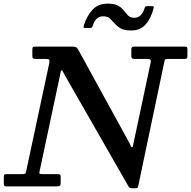

<svg xmlns="http://www.w3.org/2000/svg" viewBox="-62 -1000 1025 1030"><path d="M180 -684H131Q119.5 -684 115.5 -686.5Q111.5 -689 111.5 -700V-734.5Q111.5 -744.5 115 -747.2Q118.5 -750 128 -750H322.5Q339.5 -750 345.8 -746.8Q352 -743.5 358 -733L630 -237Q636.5 -226 638.8 -218.2Q641 -210.5 646 -210.5Q650 -210.5 651.2 -216.8Q652.5 -223 655.5 -237.5L746.5 -666Q748.5 -677 743.8 -680.5Q739 -684 726 -684H661.5Q648.5 -684 645.5 -687.8Q642.5 -691.5 642.5 -705V-733Q642.5 -744 646.2 -747Q650 -750 660.5 -750H927.5Q938.5 -750 941 -746.5Q943.5 -743 943.5 -732V-701Q943.5 -690.5 940.5 -687.2Q937.5 -684 926.5 -684H840.5Q827 -684 824.5 -681.5Q822 -679 819.5 -668L679.5 -2Q678 4.5 675.8 7.2Q673.5 10 665 10H648.5Q639 10 634.5 7.2Q630 4.5 626.5 -1.5L284.5 -598.5Q278 -609.5 275.2 -616Q272.5 -622.5 269 -622.5Q264.5 -622.5 263.8 -616Q263 -609.5 260 -596L150.5 -82Q147.5 -69.5 150.8 -67.8Q154 -66 168.5 -66H244.5Q254 -66 258.8 -63.8Q263.5 -61.5 263.5 -52V-20Q263.5 -6 258.5 -3Q253.5 0 240.5 0H-25.5Q-35 0 -38.2 -2.5Q-41.5 -5 -41.5 -14V-48Q-41.5 -59 -39 -62.5Q-36.5 -66 -26 -66H59.5Q72 -66 74 -69Q76 -72 78.5 -82L202 -660Q205 -675 202 -679.5Q199 -684 180 -684ZM641.5 -836.5Q604 -836.5 584.5 -848.2Q565 -860 552 -875.5Q541 -887.5 528.2 -900Q515.5 -912.5 490.5 -912.5Q449.5 -912.5 434 -857Q431 -850 421.5 -850H395Q386.5 -850 386.2 -853.8Q386 -857.5 388 -865Q403 -912.5 433 -946.5Q463 -980.5 516 -980.5Q554 -980.5 573.2 -968.8Q592.5 -957 604 -941.5Q613.5 -929.5 625 -917Q636.5 -904.5 658.5 -904.5Q697.5 -904.5 713.5 -956Q715.5 -962 718 -964.5Q720.5 -967 727.5 -967H755Q761.5 -967 762.5 -964.5Q763.5 -962 762 -956Q748 -900.5 719 -868.5Q690 -836.5 641.5 -836.5Z"/></svg>

Font: Besley* Medium
Style: Italic
Weight: 500
Italic angle: -13°
Designer: Owen Earl
Foundry: indestructible type*
Version: Version 3.000; ttfautohint (v1.8.3)